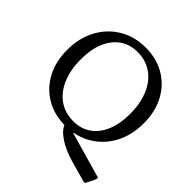

<svg xmlns="http://www.w3.org/2000/svg" viewBox="-231 -877 1235 1235"><g transform="rotate(45 386.5 -259.0)"><path d="M724 188 581 148Q495 124 438.5 85.5Q382 47 371 6L451 -17V13L766 103V118L734 183ZM380 16Q282 16 206 -28.5Q130 -73 87.5 -153Q45 -233 45 -338Q45 -446 89.5 -529Q134 -612 212.5 -659Q291 -706 393 -706Q492 -706 567.5 -661.5Q643 -617 685.5 -537.5Q728 -458 728 -352Q728 -244 683.5 -161Q639 -78 560.5 -31Q482 16 380 16ZM398 -41Q467 -41 517.5 -76.5Q568 -112 595.5 -177Q623 -242 623 -331Q623 -429 592.5 -500Q562 -571 506.5 -610Q451 -649 375 -649Q306 -649 255.5 -613.5Q205 -578 177.5 -513Q150 -448 150 -359Q150 -262 180.5 -190.5Q211 -119 266.5 -80Q322 -41 398 -41Z"/></g></svg>

Font: Platypi Light Light
Style: Regular
Weight: 300
Version: Version 1.200